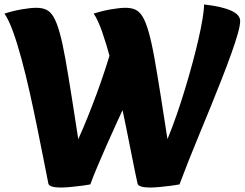

<svg xmlns="http://www.w3.org/2000/svg" viewBox="-24 -827 1097 861"><path d="M649 14Q624 14 609.5 9.5Q595 5 593 -3Q583 -48 570 -114Q557 -180 541.5 -256.5Q526 -333 508.5 -411Q491 -489 472 -559.5Q453 -630 434 -684.5Q415 -739 396 -766Q433 -778 472.5 -785Q512 -792 540 -792Q565 -792 583.5 -783.5Q602 -775 616 -751.5Q630 -728 643 -682.5Q656 -637 669 -564Q682 -491 699 -383L727 -203Q748 -254 768 -311.5Q788 -369 806 -428.5Q824 -488 839.5 -545.5Q855 -603 866.5 -653.5Q878 -704 884.5 -743.5Q891 -783 891 -807Q971 -798 1012 -779.5Q1053 -761 1053 -733Q1053 -713 1042 -674.5Q1031 -636 1012.5 -584.5Q994 -533 970.5 -473Q947 -413 921 -349Q895 -285 869 -222.5Q843 -160 820.5 -103Q798 -46 781 0Q772 2 746.5 5.5Q721 9 693 11.5Q665 14 649 14ZM249 14Q224 14 209.5 9.5Q195 5 193 -3Q184 -49 171 -114.5Q158 -180 142.5 -256.5Q127 -333 109.5 -411.5Q92 -490 73 -560.5Q54 -631 34.5 -685Q15 -739 -4 -766Q33 -778 72.5 -785Q112 -792 140 -792Q165 -792 183.5 -783.5Q202 -775 216 -751.5Q230 -728 243 -682.5Q256 -637 269 -564Q282 -491 299 -383L327 -203Q347 -247 368 -299Q389 -351 409.5 -406.5Q430 -462 448 -517Q466 -572 480.5 -623Q495 -674 504 -715L586 -466Q565 -419 542 -369Q519 -319 496 -269Q473 -219 452 -171Q431 -123 412.5 -79.5Q394 -36 381 0Q372 2 346.5 5.5Q321 9 293 11.5Q265 14 249 14Z"/></svg>

Font: Merienda Black
Style: Regular
Weight: 900
Designer: Eduardo Rodriguez Tunni
Foundry: Eduardo Rodriguez Tunni
Version: Version 2.001